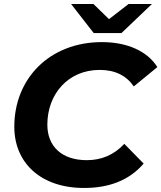

<svg xmlns="http://www.w3.org/2000/svg" viewBox="-20 -921 801 953"><path d="M583 -757 734 -901H618L521 -826L444 -901H333L445 -757ZM411 -126C285 -126 215 -196 215 -302C215 -453 317 -574 475 -574C552 -574 608 -545 644 -492L761 -588C711 -668 610 -712 486 -712C226 -712 51 -531 51 -292C51 -112 183 12 397 12C517 12 619 -23 693 -109L597 -207C545 -151 482 -126 411 -126Z"/></svg>

Font: AWKNG-Font
Style: Bold Italic
Weight: 700
Italic angle: -11.3°
Designer: Awakening Church
Foundry: Awakening Church
Version: Version 1.700;PS 001.700;hotconv 1.0.88;makeotf.lib2.5.64775